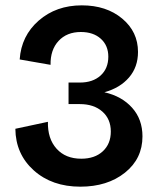

<svg xmlns="http://www.w3.org/2000/svg" viewBox="-20 -682 579 714"><path d="M278.8 12.2Q173.3 12.2 105.7 -48.3Q38.1 -108.9 37.1 -203.1L158.2 -229Q156.7 -166.5 190.2 -129.2Q223.6 -91.8 282.2 -91.8Q332.5 -91.8 362.3 -119.4Q392.1 -147 392.1 -192.9Q392.1 -239.3 360.6 -267.1Q329.1 -294.9 276.9 -294.9H234.9V-375H276.9Q325.2 -375 354 -401.1Q382.8 -427.2 382.8 -471.2Q382.8 -512.7 355 -537.8Q327.1 -563 280.8 -563Q228.5 -563 197.8 -529.8Q167 -496.6 168 -440.9L53.2 -460.9Q59.1 -548.8 124 -605.5Q189 -662.1 284.2 -662.1Q375.5 -662.1 434.3 -613Q493.2 -564 493.2 -488.8Q493.2 -432.6 459.7 -393.8Q426.3 -355 368.2 -338.9Q433.1 -324.2 471.4 -281.2Q509.8 -238.3 509.8 -174.8Q509.8 -91.8 444.6 -39.8Q379.4 12.2 278.8 12.2Z"/></svg>

Font: Apfel Grotezk Mittel
Style: Regular
Weight: 500
Designer: Luigi Gorlero
Foundry: © 2023, Luigi Gorlero & Collletttivo
Version: Version 2.000;Glyphs 3.2 (3217)